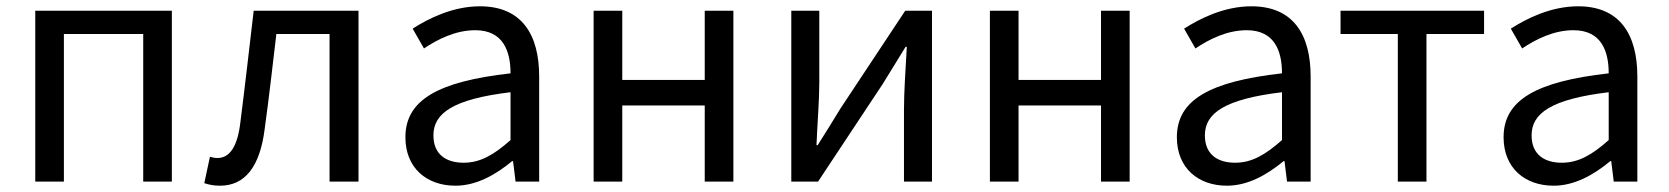

<svg xmlns="http://www.w3.org/2000/svg" viewBox="-20 -577 5303 610"><path d="M92 0H183V-469H435V0H526V-543H92Z M679 13C758 13 806 -47 821 -168C835 -268 846 -369 858 -469H1027V0H1119V-543H786C772 -425 759 -308 744 -191C735 -110 709 -75 671 -75C661 -75 654 -77 647 -79L629 5C645 10 659 13 679 13Z M1427 13C1494 13 1555 -22 1607 -65H1610L1618 0H1693V-334C1693 -468 1637 -557 1505 -557C1418 -557 1341 -518 1291 -486L1327 -423C1370 -452 1427 -481 1490 -481C1579 -481 1602 -414 1602 -344C1371 -318 1268 -259 1268 -141C1268 -43 1336 13 1427 13ZM1453 -60C1399 -60 1357 -85 1357 -147C1357 -217 1419 -262 1602 -284V-132C1549 -85 1506 -60 1453 -60Z M1866 0H1957V-242H2219V0H2310V-543H2219V-323H1957V-543H1866Z M2494 0H2579L2785 -311C2805 -344 2836 -394 2857 -428H2861C2857 -357 2852 -284 2852 -227V0H2941V-543H2856L2650 -232C2630 -199 2599 -149 2578 -116H2574C2577 -186 2583 -259 2583 -316V-543H2494Z M3125 0H3216V-242H3478V0H3569V-543H3478V-323H3216V-543H3125Z M3878 13C3945 13 4006 -22 4058 -65H4061L4069 0H4144V-334C4144 -468 4088 -557 3956 -557C3869 -557 3792 -518 3742 -486L3778 -423C3821 -452 3878 -481 3941 -481C4030 -481 4053 -414 4053 -344C3822 -318 3719 -259 3719 -141C3719 -43 3787 13 3878 13ZM3904 -60C3850 -60 3808 -85 3808 -147C3808 -217 3870 -262 4053 -284V-132C4000 -85 3957 -60 3904 -60Z M4421 0H4512V-469H4695V-543H4239V-469H4421Z M4916 13C4983 13 5044 -22 5096 -65H5099L5107 0H5182V-334C5182 -468 5126 -557 4994 -557C4907 -557 4830 -518 4780 -486L4816 -423C4859 -452 4916 -481 4979 -481C5068 -481 5091 -414 5091 -344C4860 -318 4757 -259 4757 -141C4757 -43 4825 13 4916 13ZM4942 -60C4888 -60 4846 -85 4846 -147C4846 -217 4908 -262 5091 -284V-132C5038 -85 4995 -60 4942 -60Z"/></svg>

Font: Noto Sans CJK KR Regular
Style: Regular
Weight: 400
Designer: Ryoko NISHIZUKA (kana & ideographs); Paul D. Hunt (Latin, Greek & Cyrillic); Wenlong ZHANG (bopomofo); Sandoll Communica
Foundry: Adobe Systems Incorporated
Version: Version 1.004;PS 1.004;hotconv 1.0.82;makeotf.lib2.5.63406